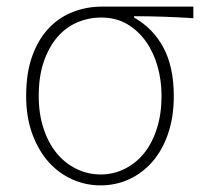

<svg xmlns="http://www.w3.org/2000/svg" viewBox="-20 -547 617 580"><path d="M284 13Q329 13 369 -5Q409 -23 439.5 -57.5Q470 -92 487.5 -142.5Q505 -193 505 -257Q505 -345 473.5 -403.5Q442 -462 385 -494V-498Q431 -498 474.5 -496.5Q518 -495 564 -492V-527H287Q242 -527 200.5 -511Q159 -495 127.5 -462Q96 -429 77.5 -378Q59 -327 59 -257Q59 -193 77.5 -142.5Q96 -92 127 -57.5Q158 -23 198.5 -5Q239 13 284 13ZM284 -20Q245 -20 210.5 -37Q176 -54 151 -84.5Q126 -115 111.5 -159Q97 -203 97 -257Q97 -316 112 -360Q127 -404 152.5 -434Q178 -464 212.5 -479Q247 -494 286 -494Q330 -494 363.5 -474.5Q397 -455 420.5 -422Q444 -389 456 -346.5Q468 -304 468 -257Q468 -203 454 -159Q440 -115 415.5 -84.5Q391 -54 357 -37Q323 -20 284 -20Z"/></svg>

Font: Spoqa Han Sans Neo Thin
Style: Regular
Weight: 100
Designer: [Spoqa Han Sans Neo] Dong-huui Kim  Younghwa Kang  Yujin Lee  [Noto Sans] Ryoko NISHIZUKA  (kana & ideographs); Paul D. 
Foundry: Spoqa (http://www.spoqa-han-sans.com)
Version: Version 1.100;hotconv 1.0.109;makeotfexe 2.5.65596